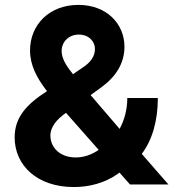

<svg xmlns="http://www.w3.org/2000/svg" viewBox="-20 -757 714 788"><path d="M283.4 10.7C344.1 10.7 410.2 -5.3 463.1 -43.3C465.2 -45.1 467.7 -47.2 470.2 -48.7L513.5 0H671.2L561.8 -125.4C603 -179.7 627.8 -257.5 627.8 -354.8H502.5C502.5 -306.8 490.4 -264.2 470.9 -228L351.9 -366.8L394.2 -397.4C455.3 -441.4 490.8 -496.8 490.8 -565.3C490.8 -658.4 418.7 -736.9 301.8 -736.9C182.5 -736.9 103.3 -655.5 103.3 -550.1C103.3 -489.7 130.7 -439.3 166.5 -391.3L172.9 -383.2L169 -380.3C90.2 -329.2 40.1 -276.3 40.1 -193.2C40.1 -78.5 132.1 10.7 283.4 10.7ZM186.8 -201.7C186.8 -223.7 199.6 -254.3 236.5 -283L250.7 -294L384.9 -142C356.5 -121.8 323.5 -110.8 290.8 -110.8C227.6 -110.8 186.8 -149.9 186.8 -201.7ZM233 -547.6C233 -584.2 260.7 -614.7 302.9 -615.1C345.5 -615.4 369.7 -585.6 369.7 -556.8C369.7 -526.3 353 -501.1 316.8 -478L279.5 -452.4L274.5 -459.2C249.6 -490.1 233 -519.2 233 -547.6Z"/></svg>

Font: GiG Sans
Style: Bold
Weight: 700
Designer: Andreas Faust
Version: Version 1.100;FEAKit 1.0